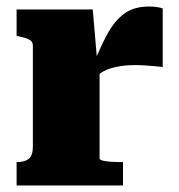

<svg xmlns="http://www.w3.org/2000/svg" viewBox="-20 -570 551 590"><path d="M480 -544V-364Q472 -365 457 -366.5Q442 -368 425 -369Q408 -370 393 -370Q373 -370 354.5 -367.5Q336 -365 320 -360Q304 -355 291 -346.5Q278 -338 266 -325L262 -360Q286 -421 308.5 -463Q331 -505 361 -527.5Q391 -550 438 -550Q453 -550 464 -548Q475 -546 480 -544ZM31 0V-72H33Q56 -72 68.5 -82Q81 -92 81 -120V-428Q81 -438 76.5 -443Q72 -448 63 -451.5Q54 -455 39 -458L31 -460V-541H265L279 -378L286 -380V-83Q286 -79 295.5 -76.5Q305 -74 320 -73Q335 -72 351 -72H358V0Z"/></svg>

Font: Roboto Serif ExtraBold
Style: Regular
Weight: 800
Designer: Greg Gazdowicz
Foundry: Commercial Type
Version: Version 1.008